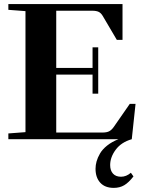

<svg xmlns="http://www.w3.org/2000/svg" viewBox="-20 -683 696 942"><path d="M21 0V-28.3L105 -34.7V-628.4L21 -634.8V-663.1H581.1V-487.3H553.2L483.9 -605Q475.6 -619.1 464.1 -624.8Q452.6 -630.4 432.1 -630.4H255.9V-349.6H434.1V-450.7H461.9V-223.6H434.1V-316.9H255.9V-32.7H481.9Q502.9 -32.7 514.9 -38.6Q526.9 -44.4 538.1 -60.1L616.7 -173.3H645L626.5 0Q575.2 14.6 547.9 51.3Q520.5 87.9 520.5 127Q520.5 153.8 534.4 168.9Q548.3 184.1 573.7 184.1Q599.6 184.1 622.1 164.6L634.8 182.6Q611.3 212.9 589.4 225.8Q567.4 238.8 538.1 238.8Q495.1 238.8 471.9 213.4Q448.7 188 448.7 145Q448.7 127 453.9 108.6Q459 90.3 470.7 70.1Q482.4 49.8 505.6 31.2Q528.8 12.7 561 0Z"/></svg>

Font: Elstob 14pt
Style: Bold
Weight: 700
Designer: Peter S. Baker
Version: Version 1.015